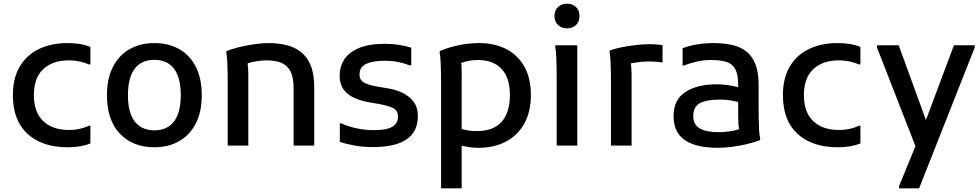

<svg xmlns="http://www.w3.org/2000/svg" viewBox="-20 -791 5325 1043"><path d="M50 -274Q50 -366 87 -429Q124 -492 191 -524.5Q258 -557 348 -557Q421 -557 471 -536V-441H463Q443 -450 415 -456.5Q387 -463 353 -463Q266 -463 215 -415.5Q164 -368 164 -274Q164 -181 215 -133Q266 -85 353 -85Q387 -85 415 -91.5Q443 -98 463 -108H471V-12Q421 9 348 9Q209 9 129.5 -64Q50 -137 50 -274Z M561 -274Q561 -365 594 -428.5Q627 -492 685 -524.5Q743 -557 819 -557Q895 -557 953 -524.5Q1011 -492 1043.5 -428.5Q1076 -365 1076 -274Q1076 -183 1043.5 -120Q1011 -57 953 -24Q895 9 819 9Q702 9 631.5 -64.5Q561 -138 561 -274ZM675 -274Q675 -179 712 -131Q749 -83 819 -83Q888 -83 925 -131Q962 -179 962 -274Q962 -370 925 -418Q888 -466 819 -466Q749 -466 712 -418Q675 -370 675 -274Z M1217 0V-343Q1217 -363 1216.5 -394.5Q1216 -426 1214.5 -457Q1213 -488 1209 -506L1211 -514Q1239 -525 1279.5 -535Q1320 -545 1362.5 -551Q1405 -557 1439 -557Q1489 -557 1534 -546.5Q1579 -536 1613.5 -509.5Q1648 -483 1667.5 -436.5Q1687 -390 1687 -318V0H1575V-311Q1575 -372 1557 -405Q1539 -438 1506 -450.5Q1473 -463 1427 -463Q1402 -463 1375 -458.5Q1348 -454 1325 -447Q1329 -419 1329 -383V0Z M1826 -121H1834Q1870 -104 1917 -94Q1964 -84 2010 -84Q2025 -84 2047 -85.5Q2069 -87 2091 -93.5Q2113 -100 2127.5 -115.5Q2142 -131 2142 -158Q2142 -191 2115.5 -204Q2089 -217 2039 -226L1992 -234Q1909 -248 1867 -282.5Q1825 -317 1825 -382Q1825 -428 1849.5 -467Q1874 -506 1928.5 -529.5Q1983 -553 2073 -553Q2113 -553 2149.5 -547Q2186 -541 2214 -532V-436H2206Q2171 -449 2139 -455Q2107 -461 2069 -461Q2005 -461 1969 -444Q1933 -427 1933 -386Q1933 -355 1959.5 -341.5Q1986 -328 2034 -320L2081 -312Q2128 -305 2166 -287Q2204 -269 2227 -238Q2250 -207 2250 -160Q2250 8 2005 8Q1955 8 1909 0Q1863 -8 1826 -20Z M2376 232V-347Q2376 -365 2375.5 -396Q2375 -427 2373.5 -457.5Q2372 -488 2368 -506L2370 -514Q2417 -534 2472.5 -545.5Q2528 -557 2583 -557Q2666 -557 2729 -525Q2792 -493 2828 -430Q2864 -367 2864 -274Q2864 -188 2830.5 -124Q2797 -60 2732.5 -24Q2668 12 2576 12Q2553 12 2529.5 8.5Q2506 5 2488 1V232ZM2488 -386V-90Q2499 -87 2519 -83Q2539 -79 2570 -79Q2661 -79 2705.5 -130Q2750 -181 2750 -274Q2750 -368 2705 -416.5Q2660 -465 2575 -465Q2550 -465 2526.5 -460.5Q2503 -456 2485 -449Q2487 -436 2487.5 -420Q2488 -404 2488 -386Z M3060 -637Q3031 -637 3011.5 -655Q2992 -673 2992 -704Q2992 -735 3011.5 -753Q3031 -771 3060 -771Q3090 -771 3109 -753Q3128 -735 3128 -704Q3128 -673 3109 -655Q3090 -637 3060 -637ZM3004 0V-374Q3004 -394 3003.5 -425.5Q3003 -457 3001.5 -488Q3000 -519 2996 -537L2998 -545H3116V0Z M3299 0V-346Q3299 -366 3298.5 -397.5Q3298 -429 3296.5 -460Q3295 -491 3291 -509L3293 -517Q3320 -527 3358 -534.5Q3396 -542 3436 -546.5Q3476 -551 3508 -551Q3530 -551 3547 -549.5Q3564 -548 3579 -546V-452H3571Q3557 -455 3538.5 -456Q3520 -457 3504 -457Q3479 -457 3454 -454Q3429 -451 3407 -447Q3411 -421 3411 -383V0Z M3881 12Q3761 12 3700 -30Q3639 -72 3639 -161Q3639 -249 3703 -291Q3767 -333 3874 -333Q3911 -333 3939.5 -328Q3968 -323 3990 -317V-329Q3990 -387 3973.5 -416.5Q3957 -446 3924 -455.5Q3891 -465 3841 -465Q3801 -465 3761 -455.5Q3721 -446 3697 -435H3688V-529Q3724 -543 3768.5 -550Q3813 -557 3855 -557Q3907 -557 3952 -548Q3997 -539 4030.5 -514.5Q4064 -490 4082.5 -445Q4101 -400 4101 -329V-200Q4101 -180 4101.5 -148Q4102 -116 4103.5 -85.5Q4105 -55 4110 -37L4107 -29Q4074 -17 4034 -7.5Q3994 2 3954 7Q3914 12 3881 12ZM3746 -161Q3746 -114 3781 -93.5Q3816 -73 3882 -73Q3944 -73 3995 -89Q3992 -105 3991 -123.5Q3990 -142 3990 -167V-237Q3968 -243 3942 -246.5Q3916 -250 3893 -250Q3818 -250 3782 -230.5Q3746 -211 3746 -161Z M4233 -274Q4233 -366 4270 -429Q4307 -492 4374 -524.5Q4441 -557 4531 -557Q4604 -557 4654 -536V-441H4646Q4626 -450 4598 -456.5Q4570 -463 4536 -463Q4449 -463 4398 -415.5Q4347 -368 4347 -274Q4347 -181 4398 -133Q4449 -85 4536 -85Q4570 -85 4598 -91.5Q4626 -98 4646 -108H4654V-12Q4604 9 4531 9Q4392 9 4312.5 -64Q4233 -137 4233 -274Z M4864 232V220L4953 3L4744 -533V-545H4862L5010 -139L5162 -545H5275V-533L4973 232Z"/></svg>

Font: Kufam Medium
Style: Regular
Weight: 500
Designer: Wael Morcos, Artur Schmal
Foundry: Original Type
Version: Version 1.300; ttfautohint (v1.8.3)